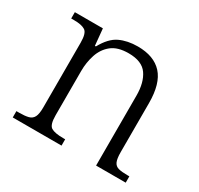

<svg xmlns="http://www.w3.org/2000/svg" viewBox="-121 -693 874 842"><g transform="rotate(30 316.0 -272.0)"><path d="M33 0V-32H47Q76 -32 93.5 -36.5Q111 -41 119 -56.5Q127 -72 127 -105V-433Q127 -481 109 -492.5Q91 -504 53 -504H38V-536H180L188 -452H193Q223 -507 262 -525.5Q301 -544 353 -544Q435 -544 477 -498Q519 -452 519 -353V-105Q519 -72 526 -56.5Q533 -41 549.5 -36.5Q566 -32 595 -32H605V0H455V-354Q455 -420 428 -459Q401 -498 333 -498Q278 -498 247.5 -473.5Q217 -449 204 -409.5Q191 -370 191 -326V-102Q191 -54 209 -43Q227 -32 270 -32H280V0Z"/></g></svg>

Font: Noto Serif Tamil Light
Style: Regular
Weight: 300
Designer: Indian Type Foundry, Tom Grace, and the Monotype Design Team
Foundry: Monotype Imaging Inc.
Version: Version 2.004; ttfautohint (v1.8.4.7-5d5b)